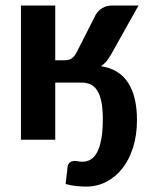

<svg xmlns="http://www.w3.org/2000/svg" viewBox="-20 -505 548 694"><path d="M278.3 79.6Q294.4 79.6 307.9 71.5Q321.3 63.5 331.1 45.2Q340.8 26.9 346.2 -2.7Q351.6 -32.2 351.6 -75.2Q351.6 -113.3 346.2 -138.4Q340.8 -163.6 330.8 -178.7Q320.8 -193.8 306.6 -200.2Q292.5 -206.5 274.4 -206.5H179.7V0H55.7V-484.9H179.7V-287.1H211.4Q230 -287.1 239.7 -294.2Q249.5 -301.3 257.3 -316.4L326.2 -452.1Q335 -467.3 350.3 -476.1Q365.7 -484.9 382.8 -484.9H480.5L380.4 -306.2Q372.1 -292 363.8 -282.2Q355.5 -272.5 345.2 -265.6Q410.6 -255.9 442.9 -206.1Q475.1 -156.2 475.1 -71.3Q475.1 -17.1 461.2 27.3Q447.3 71.8 422.6 103.3Q397.9 134.8 364.5 152.1Q331.1 169.4 292 169.4Q272.9 169.4 255.1 167.5Q237.3 165.5 217.3 160.2Q218.3 150.9 219 143.8Q219.7 136.7 220.7 129.9Q221.7 123 222.4 116Q223.1 108.9 224.1 99.1Q225.1 88.9 231.9 82.8Q238.8 76.7 250.5 76.7Q255.9 76.7 262.9 78.1Q270 79.6 278.3 79.6Z"/></svg>

Font: Carlito
Style: Bold
Weight: 700
Designer: Lukasz Dziedzic
Foundry: tyPoland Lukasz Dziedzic
Version: Version 1.104